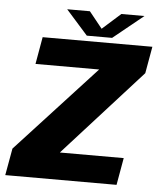

<svg xmlns="http://www.w3.org/2000/svg" viewBox="-70 -764 674 809"><g transform="rotate(5 267.0 -359.5)"><path d="M-17.6 0H453.1L473.4 -114.9H203.9L204.4 -116.3L532.7 -479.3L552.8 -592.7H88.7L68.5 -477.8H337.7L337.2 -477.2L2.8 -113.9ZM273.5 -615.3H380.5L508.3 -718.9H410.6L333.1 -649.7L277.5 -718.9H181.5Z"/></g></svg>

Font: Anybody Thin
Style: Italic
Weight: 100
Italic angle: -10°
Designer: Tyler Finck
Foundry: Etcetera Type Company
Version: Version 1.114;gftools[0.9.25]